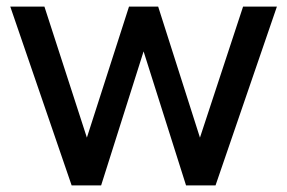

<svg xmlns="http://www.w3.org/2000/svg" viewBox="-20 -559 866 579"><path d="M196 0 11 -539H114L242 -144L369 -539H457L583 -144L713 -539H815L630 0H541L413 -404L285 0Z"/></svg>

Font: Pitagon Sans Text Medium
Style: Regular
Weight: 500
Designer: Travis Tran
Foundry: Pitagon
Version: Version 1.000; ttfautohint (v1.8.4.7-5d5b);gftools[0.9.26]